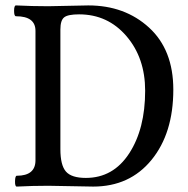

<svg xmlns="http://www.w3.org/2000/svg" viewBox="-20 -686 696 709"><path d="M42 3Q35 3 35.5 -17Q36 -37 42 -37Q111 -37 111 -94V-572Q111 -626 39 -626Q32 -626 32 -646Q32 -666 39 -666Q98 -663 158 -663Q182 -663 231.5 -664.5Q281 -666 306 -666Q441 -666 530.5 -584Q620 -502 620 -355Q620 -194 539.5 -95.5Q459 3 324 3Q297 3 241.5 1.5Q186 0 158 0Q99 0 42 3ZM297 -29Q398 -29 457 -119.5Q516 -210 516 -351Q516 -472 447 -552.5Q378 -633 272 -633Q231 -633 217 -622Q203 -611 203 -577V-135Q203 -76 223.5 -52.5Q244 -29 297 -29Z"/></svg>

Font: Junicode Cond Medium
Style: Regular
Weight: 500
Width: 3
Designer: Peter S. Baker
Version: Version 2.201